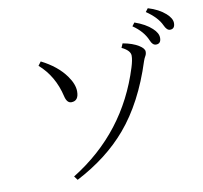

<svg xmlns="http://www.w3.org/2000/svg" viewBox="-95 -977 1191 1125"><g transform="rotate(-10 500.0 -414.5)"><path d="M764.2 -805.2Q828.6 -782.7 865.2 -748.5Q897 -719.7 897 -690.9Q897 -655.8 867.2 -655.8Q846.2 -655.8 834 -687Q810.5 -743.2 749 -785.2ZM856 -874Q919.4 -855 959 -819.8Q992.2 -790 992.2 -762.2Q992.2 -727.1 962.9 -727.1Q943.8 -727.1 929.2 -759.8Q906.7 -809.1 840.8 -854ZM184.1 -675.8Q278.3 -628.4 327.6 -559.6Q363.8 -509.3 363.8 -466.3Q363.8 -409.2 319.8 -409.2Q293.5 -409.2 283.7 -451.2Q254.9 -575.7 167 -652.8ZM259.8 22Q587.4 -181.2 701.7 -548.8Q714.8 -590.3 714.8 -616.7Q714.8 -647.5 664.1 -671.9L674.8 -696.8Q733.4 -686.5 769.5 -663.6Q799.8 -644.5 799.8 -626Q799.8 -610.8 793 -600.1Q785.6 -587.4 780.8 -572.8Q705.6 -337.4 578.6 -188.5Q461.9 -51.3 276.9 44.9Z"/></g></svg>

Font: I.Ming
Style: Regular
Weight: 400
Designer: Ichiten Fonts Project
Version: Version 5.10 Mar 24, 2018